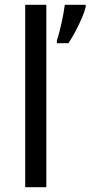

<svg xmlns="http://www.w3.org/2000/svg" viewBox="-20 -780 377 800"><path d="M173 0H85V-760H173ZM337 -751Q333 -733 321.5 -706Q310 -679 295 -650.5Q280 -622 265 -600H217V-612Q222 -626 227 -645Q232 -664 236.5 -684.5Q241 -705 244.5 -724.5Q248 -744 250 -760H337Z"/></svg>

Font: Noto Sans Oriya
Style: Regular
Weight: 400
Designer: Amélie Bonet and Sol Matas
Foundry: Google LLC
Version: Version 2.006